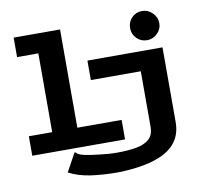

<svg xmlns="http://www.w3.org/2000/svg" viewBox="-90 -790 1181 1068"><g transform="rotate(-10 500.0 -256.5)"><path d="M779 -522Q745 -522 721 -546Q697 -570 697 -604Q697 -639 720.5 -663Q744 -687 779 -687Q812 -687 837 -662Q862 -637 862 -604Q862 -570 837 -546Q812 -522 779 -522ZM38 0V-110H170V-555H50V-665H312V-110H562V0ZM496 174Q408 174 339 164Q270 154 216 126L273 22Q280 24 282.5 27.5Q285 31 293.5 36Q302 41 327.5 46.5Q353 52 405 58Q428 61 454.5 63Q481 65 506 65Q566 65 613 57Q660 49 687 25.5Q714 2 714 -44V-358H432V-468H856V-48Q856 14 828.5 56Q801 98 752 123Q703 148 637.5 160Q572 172 496 174Z"/></g></svg>

Font: Inconsolata UltraExpanded ExtraBold
Style: Regular
Weight: 800
Width: 9
Monospace: yes
Designer: Raph Levien, Cyreal, Brenton Simpson
Foundry: Raph Levien, Cyreal, Google
Version: Version 3.001; ttfautohint (v1.8.2.53-6de2)